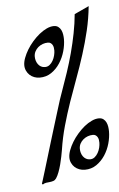

<svg xmlns="http://www.w3.org/2000/svg" viewBox="-51 -674 472 763"><g transform="rotate(-5 185.0 -293.0)"><path d="M222.7 -516.1Q222.7 -493.2 215.6 -468Q208.5 -442.9 194.6 -421.4Q180.7 -399.9 160.4 -386Q140.1 -372.1 113.8 -372.1Q102.5 -372.1 92 -376Q81.5 -379.9 73.7 -387.2Q65.9 -394.5 61.3 -404.5Q56.6 -414.6 56.6 -426.3Q56.6 -439.5 62.5 -455.3Q68.4 -471.2 78.1 -487.3Q87.9 -503.4 101.1 -518.6Q114.3 -533.7 128.7 -545.4Q143.1 -557.1 158.2 -564.2Q173.3 -571.3 187 -571.3Q197.8 -571.3 204.8 -565.9Q211.9 -560.5 215.8 -552.5Q219.7 -544.4 221.2 -534.7Q222.7 -524.9 222.7 -516.1ZM180.7 -474.6Q180.7 -480.5 179.7 -486.3Q178.7 -492.2 176 -496.8Q173.3 -501.5 168.9 -504.6Q164.6 -507.8 157.7 -507.8Q147 -507.8 137 -504.2Q127 -500.5 118.9 -493.7Q110.8 -486.8 106 -477.5Q101.1 -468.3 101.1 -457Q101.1 -448.7 103.5 -440.7Q106 -432.6 110.6 -426.3Q115.2 -419.9 122.1 -416Q128.9 -412.1 138.2 -412.1Q148.9 -412.1 156.7 -418.5Q164.6 -424.8 169.9 -434.3Q175.3 -443.8 178 -454.8Q180.7 -465.8 180.7 -474.6ZM88.9 52.2 85.4 48.8Q85.9 47.4 90.3 33.7Q94.7 20 101.3 -2Q107.9 -23.9 116.5 -52.2Q125 -80.6 134.3 -111.1Q143.6 -141.6 153.1 -172.4Q162.6 -203.1 170.9 -230.2Q179.2 -257.3 186 -278.6Q192.9 -299.8 197.3 -311Q210 -345.7 222.4 -383.1Q234.9 -420.4 245.1 -458.7Q255.4 -497.1 262.9 -535.6Q270.5 -574.2 273.9 -611.3L332 -638.2Q327.1 -588.9 315.9 -541.7Q304.7 -494.6 290 -448.5Q275.4 -402.3 258.5 -356.9Q241.7 -311.5 225.8 -265.9Q210 -220.2 196.8 -173.3Q183.6 -126.5 176.3 -78.1Q174.3 -66.9 171.4 -51.8Q168.5 -36.6 164.3 -21Q160.2 -5.4 154.8 9Q149.4 23.4 143.1 32.7Q138.2 39.6 131.6 41.7Q125 43.9 117.7 44.7Q110.4 45.4 102.8 46.4Q95.2 47.4 88.9 52.2ZM369.1 -135.3Q369.1 -112.3 362.1 -87.2Q355 -62 341.1 -40.8Q327.1 -19.5 306.9 -5.6Q286.6 8.3 260.3 8.3Q249 8.3 238.5 4.4Q228 0.5 220.2 -6.6Q212.4 -13.7 207.8 -23.7Q203.1 -33.7 203.1 -45.4Q203.1 -58.6 209 -74.5Q214.8 -90.3 224.6 -106.4Q234.4 -122.6 247.6 -137.7Q260.7 -152.8 275.1 -164.6Q289.6 -176.3 304.7 -183.3Q319.8 -190.4 333.5 -190.4Q344.2 -190.4 351.3 -185.1Q358.4 -179.7 362.3 -171.6Q366.2 -163.6 367.7 -153.8Q369.1 -144 369.1 -135.3ZM327.1 -93.8Q327.1 -99.6 326.2 -105.5Q325.2 -111.3 322.5 -116Q319.8 -120.6 315.4 -123.8Q311 -127 304.2 -127Q293.5 -127 283.4 -123.3Q273.4 -119.6 265.4 -112.8Q257.3 -106 252.4 -96.7Q247.6 -87.4 247.6 -76.2Q247.6 -67.9 250 -59.8Q252.4 -51.8 257.1 -45.4Q261.7 -39.1 268.6 -35.2Q275.4 -31.2 284.7 -31.2Q295.4 -31.2 303.2 -37.6Q311 -43.9 316.4 -53.5Q321.8 -63 324.5 -74Q327.1 -85 327.1 -93.8Z"/></g></svg>

Font: RIT Kutty
Style: Bold
Weight: 700
Designer: Artist Kutty Kodungallur
Foundry: Rachana Institute of Technology
Version: 1.3.2